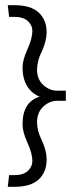

<svg xmlns="http://www.w3.org/2000/svg" viewBox="-20 -679 304 741"><path d="M133 -306Q99 -295 83 -268.5Q67 -242 67 -199Q67 -185 71.5 -167.5Q76 -150 86 -128Q96 -106 100.5 -88.5Q105 -71 105 -58Q105 -36 87.5 -19.5Q70 -3 34 -3H15L10 42H35Q99 42 129.5 13.5Q160 -15 160 -64Q160 -80 155.5 -98Q151 -116 142 -136Q132 -156 127.5 -173.5Q123 -191 123 -207Q123 -245 147 -267.5Q171 -290 201 -290H234V-329H201Q171 -329 147 -351Q123 -373 123 -410Q123 -426 127.5 -444Q132 -462 142 -482Q151 -502 155.5 -520Q160 -538 160 -554Q160 -602 129.5 -630.5Q99 -659 35 -659H10L15 -614H34Q70 -614 87.5 -597.5Q105 -581 105 -560Q105 -547 100.5 -529Q96 -511 86 -489Q76 -467 71.5 -449.5Q67 -432 67 -419Q67 -377 84 -348Q101 -319 133 -306Z"/></svg>

Font: Catamaran Thin Light
Style: Regular
Weight: 300
Version: Version 2.000